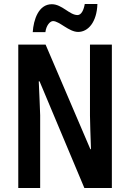

<svg xmlns="http://www.w3.org/2000/svg" viewBox="-20 -1002 647 956"><path d="M143 -842H206C210 -875 229 -897 244 -897C276 -897 323 -843 369 -843C419 -843 462 -892 465 -982H402C397 -952 385 -927 366 -927C326 -927 289 -981 238 -981C172 -981 147 -904 143 -842ZM537 -66V-780H428V-426C429 -380 430 -339 433 -259H430L207 -780H71V-66H180V-428C178 -473 177 -519 173 -597H177L400 -66Z"/></svg>

Font: Noto Sans Malayalam UI ExtraCondensed SemiBold
Style: Regular
Weight: 600
Width: 2
Designer: Jelle Bosma - Monotype Design Team
Foundry: Monotype Imaging Inc.
Version: Version 2.104